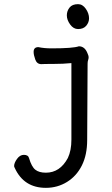

<svg xmlns="http://www.w3.org/2000/svg" viewBox="-20 -724 540 925"><path d="M201 181Q95 181 51 85Q48 79 48 76Q48 61 62 41.5Q76 22 95 22Q116 22 120 38Q132 79 150 93.5Q168 108 201 108Q269 108 307 37Q324 1 324 -51V-420Q285 -416 237 -416Q189 -416 179 -415Q158 -415 150 -437Q142 -459 142 -474Q142 -497 165 -497Q192 -491 229 -491Q332 -491 360 -501Q389 -501 402 -466Q407 -455 407 -449Q407 -441 404.5 -434.5Q402 -428 402 -416L400 -50Q400 22 374.5 73Q349 124 303 152.5Q257 181 201 181ZM356 -584Q334 -584 318 -606Q302 -628 302 -650Q302 -671 315 -687.5Q328 -704 356 -704Q378 -704 393.5 -681.5Q409 -659 409 -636Q409 -616 395.5 -600Q382 -584 356 -584Z"/></svg>

Font: LXGW WenKai Mono TC
Style: Bold
Weight: 700
Designer: LXGW / Fontworks Inc.
Foundry: LXGW / Fontworks Inc.
Version: Version 1.330